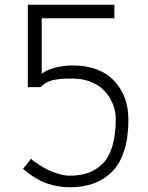

<svg xmlns="http://www.w3.org/2000/svg" viewBox="-20 -580 622 809"><path d="M155.8 -502.9V-269Q175.3 -285.2 211.7 -294.7Q248 -304.2 286.1 -304.2Q398.4 -304.2 459.7 -240.7Q521 -177.2 521 -75.2Q521 1 502.7 56.6Q484.4 112.3 450.4 145.3Q416.5 178.2 372.8 193.6Q329.1 209 273.9 209Q236.8 209 201.7 200Q166.5 190.9 141.6 176.8Q116.7 162.6 101.8 151.6Q86.9 140.6 77.1 130.9Q91.8 115.2 109.9 88.9Q113.3 91.8 119.4 96.7Q125.5 101.6 144 113.8Q162.6 126 181.2 135.3Q199.7 144.5 225.6 152.3Q251.5 160.2 273.9 160.2Q318.4 160.2 352.5 147.9Q386.7 135.7 413.3 108.9Q439.9 82 453.9 34.2Q467.8 -13.7 467.8 -81.1Q467.8 -110.4 456.5 -139.2Q445.3 -168 423.8 -193.1Q402.3 -218.3 366.5 -233.6Q330.6 -249 286.1 -249Q261.7 -249 248.3 -248.3Q234.9 -247.6 214.8 -244.6Q194.8 -241.7 179.2 -233.6Q163.6 -225.6 150.9 -212.9H97.2V-560.1H461.9V-502.9Z"/></svg>

Font: Junction Light
Style: Regular
Weight: 300
Designer: Caroline Hadilaksono
Foundry: Caroline Hadilaksono
Version: Version 1.002